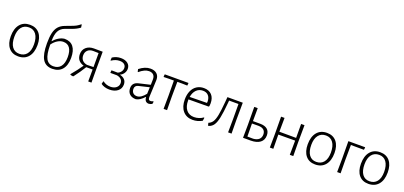

<svg xmlns="http://www.w3.org/2000/svg" viewBox="21 -1679 5597 2657"><g transform="rotate(20 2820.0 -351.0)"><path d="M437 -233Q437 -120 384 -57Q331 6 237 6Q147 6 97 -54.5Q47 -115 47 -222Q47 -335 99.5 -398.5Q152 -462 246 -462Q336 -462 386.5 -401.5Q437 -341 437 -233ZM96 -232Q96 -136 133.5 -84.5Q171 -33 239 -33Q310 -33 349 -82.5Q388 -132 388 -223Q388 -319 350 -371Q312 -423 244 -423Q174 -423 135 -373Q96 -323 96 -232Z M935 -225Q935 -114 884 -54Q833 6 739 6Q641 6 596 -67.5Q551 -141 551 -301Q551 -396 565.5 -456.5Q580 -517 613 -554Q646 -591 703 -612L798 -648Q831 -660 855 -673.5Q879 -687 909 -711L915 -709L921 -666Q871 -629 809 -607L715 -573Q655 -552 627.5 -499.5Q600 -447 600 -354V-352L604 -351Q636 -390 677.5 -414.5Q719 -439 761 -443Q847 -443 891 -387.5Q935 -332 935 -225ZM887 -219Q887 -307 854.5 -352.5Q822 -398 758 -398Q717 -398 676 -373Q635 -348 600 -301V-296Q600 -157 634 -94.5Q668 -32 742 -32Q812 -32 849.5 -80.5Q887 -129 887 -219Z M1315 -198 1316 0H1268L1269 -176H1175Q1124 -91 1052 2L1045 5Q1019 4 1003 -5L1002 -11Q1079 -102 1134 -183Q1030 -214 1030 -316Q1030 -380 1073 -418Q1116 -456 1187 -456L1316 -455ZM1173 -210 1269 -212V-418L1188 -420Q1138 -420 1108.5 -392Q1079 -364 1079 -317Q1079 -274 1103 -246Q1127 -218 1173 -210Z M1747 -127Q1747 -67 1701 -30.5Q1655 6 1580 6Q1543 6 1510 -4Q1477 -14 1454 -32L1464 -72L1469 -74Q1491 -56 1520 -46Q1549 -36 1580 -36Q1632 -36 1665 -62Q1698 -88 1698 -130Q1698 -164 1675.5 -186.5Q1653 -209 1612 -216H1519L1515 -220L1518 -255L1609 -254Q1638 -265 1656 -289.5Q1674 -314 1674 -344Q1674 -378 1649.5 -397.5Q1625 -417 1582 -417Q1522 -417 1465 -378L1458 -380L1461 -422Q1518 -459 1585 -459Q1648 -459 1685.5 -429.5Q1723 -400 1723 -351Q1723 -315 1703 -284.5Q1683 -254 1648 -238Q1696 -227 1721.5 -199Q1747 -171 1747 -127Z M2148 -345Q2148 -324 2146 -289.5Q2144 -255 2143 -216Q2137 -102 2137 -87Q2137 -61 2144.5 -50.5Q2152 -40 2170 -40Q2188 -40 2208 -50L2215 -45L2209 -12Q2185 3 2158 4Q2098 2 2095 -71H2090Q2033 -6 1972 6Q1912 6 1878 -25.5Q1844 -57 1844 -113Q1844 -194 1932 -214L2098 -253L2100 -334Q2100 -377 2077 -399.5Q2054 -422 2012 -422Q1948 -422 1872 -357L1866 -360L1858 -397Q1940 -462 2019 -462Q2080 -462 2114 -431Q2148 -400 2148 -345ZM1942 -179Q1891 -167 1891 -119Q1891 -81 1912 -59.5Q1933 -38 1970 -38Q2000 -38 2031.5 -59Q2063 -80 2093 -119L2097 -216Z M2580 -451 2576 -415 2496 -417H2429L2427 -198L2429 0H2378L2380 -195L2378 -417H2312L2230 -415L2226 -421L2230 -455H2576Z M2964 -293Q2964 -273 2961 -252L2953 -243L2657 -241V-226Q2657 -137 2697.5 -87Q2738 -37 2811 -37Q2847 -37 2882 -48.5Q2917 -60 2944 -80L2951 -76L2944 -31Q2879 6 2805 6Q2714 6 2661.5 -55.5Q2609 -117 2609 -224Q2609 -296 2633 -350Q2657 -404 2702 -433Q2747 -462 2806 -462Q2881 -462 2922.5 -417.5Q2964 -373 2964 -293ZM2916 -300Q2916 -358 2887 -390.5Q2858 -423 2805 -423Q2748 -423 2710 -384.5Q2672 -346 2661 -279L2914 -283Z M3377 -198 3379 0H3328L3330 -195L3329 -418H3191L3187 -375Q3175 -238 3158.5 -160Q3142 -82 3116.5 -44.5Q3091 -7 3051 6L3036 9L3026 -31Q3064 -45 3086.5 -79.5Q3109 -114 3122.5 -184Q3136 -254 3147 -383L3153 -455H3379Z M3847 -143Q3847 -74 3798 -37Q3749 0 3659 0H3548L3550 -195L3548 -455H3599L3598 -264H3704Q3774 -264 3810.5 -233Q3847 -202 3847 -143ZM3797 -138Q3797 -182 3769.5 -205.5Q3742 -229 3691 -229L3597 -228V-198L3599 -37L3684 -36Q3739 -40 3768 -66.5Q3797 -93 3797 -138Z M4286 -198 4288 0H4237L4239 -195V-210L3992 -209V-198L3994 0H3943L3945 -195L3943 -455H3994L3992 -251L4239 -250L4238 -455H4288Z M4810 -233Q4810 -120 4757 -57Q4704 6 4610 6Q4520 6 4470 -54.5Q4420 -115 4420 -222Q4420 -335 4472.5 -398.5Q4525 -462 4619 -462Q4709 -462 4759.5 -401.5Q4810 -341 4810 -233ZM4469 -232Q4469 -136 4506.5 -84.5Q4544 -33 4612 -33Q4683 -33 4722 -82.5Q4761 -132 4761 -223Q4761 -319 4723 -371Q4685 -423 4617 -423Q4547 -423 4508 -373Q4469 -323 4469 -232Z M5182 -451 5177 -416 4985 -417 4983 -198 4985 0H4934L4936 -195L4934 -455H5178Z M5594 -233Q5594 -120 5541 -57Q5488 6 5394 6Q5304 6 5254 -54.5Q5204 -115 5204 -222Q5204 -335 5256.5 -398.5Q5309 -462 5403 -462Q5493 -462 5543.5 -401.5Q5594 -341 5594 -233ZM5253 -232Q5253 -136 5290.5 -84.5Q5328 -33 5396 -33Q5467 -33 5506 -82.5Q5545 -132 5545 -223Q5545 -319 5507 -371Q5469 -423 5401 -423Q5331 -423 5292 -373Q5253 -323 5253 -232Z"/></g></svg>

Font: Luna Sans Light
Style: Regular
Weight: 300
Designer: Juan Pablo del Peral
Foundry: Huerta Tipografica
Version: Version 2.001; ttfautohint (v1.5)